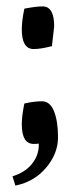

<svg xmlns="http://www.w3.org/2000/svg" viewBox="-20 -437 237 599"><path d="M113 -417Q149 -417 149 -355L142 -293Q107 -284 85 -284Q48 -284 48 -345Q48 -372 56 -410Q92 -417 113 -417ZM56 -114Q86 -121 111 -121Q136 -121 148.5 -90Q161 -59 161 -8.5Q161 42 124 86Q87 130 28 142L19 113Q58 101 79.5 74.5Q101 48 101 15V11Q95 12 85 12Q48 12 48 -49Q48 -76 56 -114Z"/></svg>

Font: Mate
Style: Regular
Weight: 400
Designer: Eduardo Rodriguez Tunni
Foundry: Eduardo Rodriguez Tunni
Version: Version 1.002